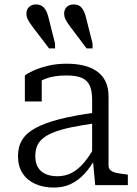

<svg xmlns="http://www.w3.org/2000/svg" viewBox="-20 -834 619 865"><path d="M367 -757 397 -638V-616H370L297 -713Q284 -730 276.5 -744Q269 -758 269 -773Q269 -791 280.5 -802.5Q292 -814 312 -814Q335 -814 347.5 -799.5Q360 -785 367 -757ZM198 -757 228 -638V-616H201L127 -713Q114 -730 106.5 -744Q99 -758 99 -773Q99 -791 111 -802.5Q123 -814 142 -814Q165 -814 178 -799.5Q191 -785 198 -757ZM410 -327V-279Q346 -270 299 -260Q252 -250 221 -237.5Q190 -225 172 -209.5Q154 -194 146.5 -174.5Q139 -155 139 -131Q139 -101 150.5 -81Q162 -61 184.5 -50.5Q207 -40 239 -40Q275 -40 304.5 -56Q334 -72 359.5 -102.5Q385 -133 408 -176L409 -120Q388 -81 361 -51.5Q334 -22 300 -5.5Q266 11 223 11Q175 11 138.5 -5.5Q102 -22 81.5 -53.5Q61 -85 61 -131Q61 -173 80 -204Q99 -235 140.5 -257.5Q182 -280 248 -297Q314 -314 410 -327ZM409 0 398 -117 395 -122V-386Q395 -426 383.5 -450Q372 -474 346.5 -484Q321 -494 279 -494Q221 -494 183 -478.5Q145 -463 125 -444Q123 -451 126 -459Q129 -467 135 -473.5Q141 -480 149.5 -484.5Q158 -489 168 -490V-377H92V-494Q106 -505 133 -517Q160 -529 197.5 -538Q235 -547 281 -547Q322 -547 356 -539Q390 -531 415.5 -513.5Q441 -496 455 -468Q469 -440 469 -398V-88Q469 -74 479 -66Q489 -58 507 -54.5Q525 -51 551 -48L556 -47V0Z"/></svg>

Font: Roboto Serif 20pt Light
Style: Regular
Weight: 300
Version: Version 1.008